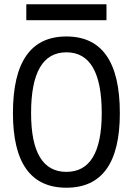

<svg xmlns="http://www.w3.org/2000/svg" viewBox="-20 -875 626 905"><path d="M293 9.8Q41 9.8 41 -341.8Q41 -703.1 293 -703.1Q544.9 -703.1 544.9 -341.8Q544.9 9.8 293 9.8ZM293 -64.9Q459.5 -64.9 459.5 -341.8Q459.5 -628.4 293 -628.4Q126.5 -628.4 126.5 -341.8Q126.5 -64.9 293 -64.9ZM104 -779.8V-855H481.9V-779.8Z"/></svg>

Font: Cascadia Code NF SemiLight
Style: Regular
Weight: 350
Monospace: yes
Designer: Aaron Bell
Foundry: Saja Typeworks
Version: Version 2404.023; ttfautohint (v1.8.4)